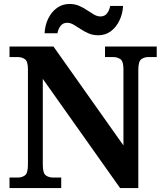

<svg xmlns="http://www.w3.org/2000/svg" viewBox="-20 -949 828 969"><path d="M28 0V-53H70Q91 -53 106 -64Q121 -75 121 -118V-600Q121 -640 105.5 -650.5Q90 -661 70 -661H28V-714H250L603 -215V-600Q603 -640 587.5 -650.5Q572 -661 552 -661H510V-714H771V-661H729Q708 -661 693 -650Q678 -639 678 -596V0H586L196 -551V-118Q196 -75 211 -64Q226 -53 247 -53H289V0ZM476 -771Q449 -771 427 -780.5Q405 -790 386.5 -802.5Q368 -815 351.5 -824.5Q335 -834 319 -834Q297 -834 285 -817.5Q273 -801 270 -781H205Q207 -822 223.5 -855.5Q240 -889 267.5 -909Q295 -929 331 -929Q358 -929 379.5 -919.5Q401 -910 419.5 -897.5Q438 -885 454.5 -875.5Q471 -866 487 -866Q509 -866 521 -882.5Q533 -899 536 -919H601Q599 -879 582.5 -845Q566 -811 539 -791Q512 -771 476 -771Z"/></svg>

Font: Noto Serif Thai
Style: Bold
Weight: 700
Designer: Monotype Design Team
Foundry: Monotype Imaging Inc.
Version: Version 2.002; ttfautohint (v1.8.4.7-5d5b)